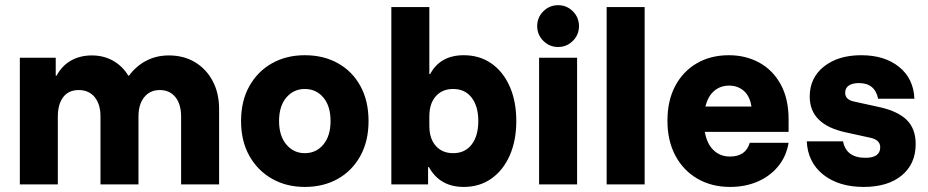

<svg xmlns="http://www.w3.org/2000/svg" viewBox="-20 -728 3665 758"><path d="M58.3 0V-500H200V-429.2H203.3Q225 -469.2 260.8 -489.2Q296.7 -509.2 342.5 -509.2Q389.2 -509.2 426.2 -488.3Q463.3 -467.5 486.7 -429.2H489.2Q517.5 -467.5 557.5 -488.3Q597.5 -509.2 646.7 -509.2Q705.8 -509.2 750.4 -482.1Q795 -455 820 -407.5Q845 -360 845 -297.5V0H695V-267.5Q695 -316.7 672.5 -344.6Q650 -372.5 610.8 -372.5Q572.5 -372.5 549.6 -344.6Q526.7 -316.7 526.7 -267.5V0H376.7V-267.5Q376.7 -316.7 353.8 -344.6Q330.8 -372.5 290.8 -372.5Q250.8 -372.5 229.6 -344.6Q208.3 -316.7 208.3 -267.5V0Z M1183.3 10Q1110.8 10 1054.2 -22.1Q997.5 -54.2 964.6 -112.5Q931.7 -170.8 931.7 -250Q931.7 -330 964.6 -388.3Q997.5 -446.7 1054.2 -478.3Q1110.8 -510 1183.3 -510Q1257.5 -510 1314.2 -478.3Q1370.8 -446.7 1402.9 -388.3Q1435 -330 1435 -250Q1435 -170.8 1402.5 -112.1Q1370 -53.3 1313.3 -21.7Q1256.7 10 1183.3 10ZM1183.3 -123.3Q1228.3 -123.3 1256.7 -157.5Q1285 -191.7 1285 -250Q1285 -309.2 1256.7 -342.9Q1228.3 -376.7 1183.3 -376.7Q1139.2 -376.7 1110.4 -342.9Q1081.7 -309.2 1081.7 -250Q1081.7 -191.7 1110.4 -157.5Q1139.2 -123.3 1183.3 -123.3Z M1810.8 10Q1716.7 10 1673.3 -68.3H1670V0H1525V-700H1675V-435.8H1678.3Q1718.3 -510 1810.8 -510Q1873.3 -510 1920 -477.5Q1966.7 -445 1992.5 -386.2Q2018.3 -327.5 2018.3 -250Q2018.3 -173.3 1992.5 -114.6Q1966.7 -55.8 1920 -22.9Q1873.3 10 1810.8 10ZM1769.2 -123.3Q1815.8 -123.3 1842.1 -157.5Q1868.3 -191.7 1868.3 -250Q1868.3 -308.3 1842.1 -342.5Q1815.8 -376.7 1769.2 -376.7Q1725.8 -376.7 1700.4 -347.9Q1675 -319.2 1675 -268.3V-231.7Q1675 -180.8 1700.4 -152.1Q1725.8 -123.3 1769.2 -123.3Z M2108.3 0V-500H2258.3V0ZM2183.3 -542.5Q2149.2 -542.5 2125 -566.7Q2100.8 -590.8 2100.8 -625Q2100.8 -659.2 2125 -683.3Q2149.2 -707.5 2183.3 -707.5Q2217.5 -707.5 2241.7 -683.3Q2265.8 -659.2 2265.8 -625Q2265.8 -590.8 2241.7 -566.7Q2217.5 -542.5 2183.3 -542.5Z M2375 0V-700H2525V0Z M2862.5 10Q2790 10 2734.2 -22.1Q2678.3 -54.2 2646.7 -112.9Q2615 -171.7 2615 -251.7Q2615 -330.8 2645.8 -388.8Q2676.7 -446.7 2731.2 -478.3Q2785.8 -510 2857.5 -510Q2924.2 -510 2977.5 -480.8Q3030.8 -451.7 3062.1 -395Q3093.3 -338.3 3093.3 -256.7V-207.5H2762.5Q2770.8 -160 2797.1 -135Q2823.3 -110 2861.7 -110Q2924.2 -110 2940 -164.2H3093.3Q3084.2 -110 3051.7 -70.8Q3019.2 -31.7 2970.4 -10.8Q2921.7 10 2862.5 10ZM2765 -307.5H2946.7Q2940 -349.2 2916.2 -369.6Q2892.5 -390 2858.3 -390Q2824.2 -390 2799.6 -369.2Q2775 -348.3 2765 -307.5Z M3390 10Q3291.7 10 3230.4 -38.3Q3169.2 -86.7 3165 -170H3308.3Q3320.8 -105 3396.7 -105Q3455 -105 3455 -146.7Q3455 -175.8 3415.8 -184.2L3317.5 -205.8Q3176.7 -236.7 3176.7 -346.7Q3176.7 -420.8 3232.9 -465.4Q3289.2 -510 3380 -510Q3472.5 -510 3529.6 -463.8Q3586.7 -417.5 3590 -338.3H3446.7Q3434.2 -400 3370.8 -400Q3345.8 -400 3331.2 -390.4Q3316.7 -380.8 3316.7 -361.7Q3316.7 -335 3350 -327.5L3452.5 -305Q3524.2 -289.2 3559.6 -254.6Q3595 -220 3595 -159.2Q3595 -80.8 3540 -35.4Q3485 10 3390 10Z"/></svg>

Font: Funnel Sans ExtraBold
Style: Regular
Weight: 800
Version: Version 1.000; Beta; Release 5; Build 24; ttfautohint (v1.8.